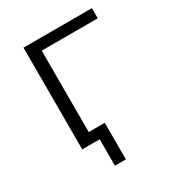

<svg xmlns="http://www.w3.org/2000/svg" viewBox="-156 -595 748 819"><g transform="rotate(-30 218.0 -185.5)"><path d="M84 0H170V130H224V-50H145V-451H421V-501H84Z"/></g></svg>

Font: Poppy and Pepper Light
Style: Regular
Weight: 300
Designer: Thy Ha
Foundry: Thy Ha
Version: Version 0.001;Glyphs 3.2 (3227)